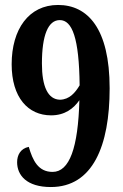

<svg xmlns="http://www.w3.org/2000/svg" viewBox="-20 -744 496 774"><path d="M185 10C354 10 422 -156 422 -388C422 -630 333 -724 214 -724C96 -724 27 -626 27 -485C27 -351 93 -279 186 -279C242 -279 277 -307 300 -340C295 -148 260 -51 192 -51C134 -51 112 -97 96 -152C62 -145 49 -118 49 -90C49 -38 87 10 185 10ZM222 -342C173 -343 149 -395 149 -488C149 -602 174 -663 221 -663C271 -663 299 -591 301 -400C283 -370 260 -343 222 -342Z"/></svg>

Font: Noto Serif Lao ExtraCondensed
Style: Bold
Weight: 700
Width: 2
Designer: Monotype Design Team
Foundry: Monotype Imaging Inc.
Version: Version 2.003